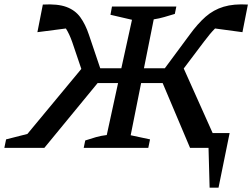

<svg xmlns="http://www.w3.org/2000/svg" viewBox="-44 -680 1160 883"><path d="M-24 0 -16 -39 82 -64 330 -363 288 -487Q275 -524 259 -549L128 -532L153 -659Q221 -663 261.5 -648Q302 -633 325.5 -600.5Q349 -568 365 -520L417 -366H514L563 -589L464 -612L471 -650H767L760 -616Q733 -608 711 -601.5Q689 -595 663 -591L618 -366H714L828 -520Q865 -571 901.5 -603Q938 -635 984.5 -649Q1031 -663 1096 -659L1071 -532L945 -549Q922 -526 893 -487L801 -365L934 -68H1012L961 183H920L915 0H830L704 -298H605L557 -58L646 -39L638 0H341L348 -34Q375 -43 398 -49.5Q421 -56 447 -59L499 -298H405L160 0Z"/></svg>

Font: Piazzolla Medium
Style: Italic
Weight: 500
Italic angle: -11.3°
Designer: Juan Pablo del Peral
Foundry: Huerta Tipografica
Version: Version 1.330